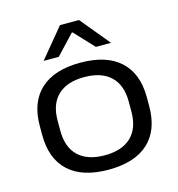

<svg xmlns="http://www.w3.org/2000/svg" viewBox="-105 -781 821 885"><g transform="rotate(-15 305.5 -338.0)"><path d="M305.7 13.1Q180.6 13.1 115.6 -47.1Q50.5 -107.2 50.5 -220.9V-264.4Q50.5 -377.1 115.9 -437.2Q181.3 -497.3 305.7 -497.3Q430.6 -497.3 495.9 -437.2Q561.3 -377.1 561.3 -264.4V-220.9Q561.3 -107.1 495.9 -47Q430.6 13.1 305.7 13.1ZM305.7 -55.6Q388 -55.6 431.8 -97.4Q475.6 -139.1 475.6 -218.5V-266.7Q475.6 -345.2 432 -386.8Q388.5 -428.5 305.7 -428.5Q223.7 -428.5 179.9 -386.8Q136.2 -345.2 136.2 -266.7V-218.5Q136.2 -139.1 179.9 -97.4Q223.7 -55.6 305.7 -55.6ZM260.7 -688.7H351.5L465.5 -550.8V-549H394.7L308 -641.3H304.2L217.6 -549H146.7V-550.8Z"/></g></svg>

Font: Anek Gurmukhi Medium SemiExpanded
Style: Regular
Weight: 500
Width: 6
Version: Version 1.003